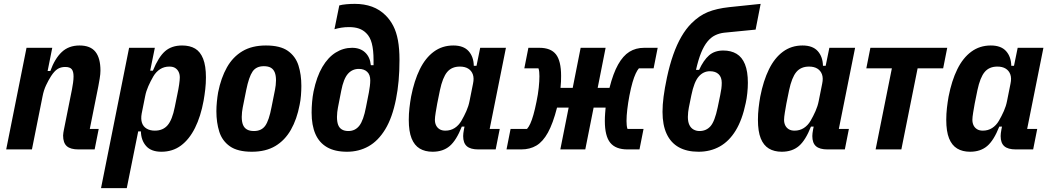

<svg xmlns="http://www.w3.org/2000/svg" viewBox="-20 -772 5425 992"><path d="M145 0H12L117 -525H250L226 -405H240Q263 -469 299 -503Q335 -537 391 -537Q447 -537 473 -504.5Q499 -472 499 -407Q499 -390 495 -365.5Q491 -341 488 -326L444 -106H490L469 0H385Q344 0 325 -17Q306 -34 306 -72Q306 -79 307.5 -87Q309 -95 310 -101L352 -311Q355 -327 357.5 -344.5Q360 -362 360 -377Q360 -403 350.5 -414.5Q341 -426 317 -426Q294 -426 277.5 -415.5Q261 -405 244 -379Q230 -357 218 -331.5Q206 -306 200 -275Z M502 200 647 -525H780L756 -407H770Q799 -478 833 -507.5Q867 -537 921 -537Q961 -537 988 -521Q1015 -505 1029.5 -468.5Q1044 -432 1044 -372Q1044 -341 1040.5 -310.5Q1037 -280 1032 -252Q1017 -170 987.5 -111Q958 -52 915 -20Q872 12 814 12Q761 12 735 -17.5Q709 -47 708 -93H694L635 200ZM780 -97Q822 -97 846 -125Q870 -153 883 -219L897 -288Q902 -311 905.5 -335Q909 -359 909 -372Q909 -388 903 -400.5Q897 -413 885.5 -420.5Q874 -428 855 -428Q828 -428 807 -414.5Q786 -401 772 -377Q758 -353 746.5 -327Q735 -301 730 -275L712 -185Q707 -157 713.5 -137.5Q720 -118 737.5 -107.5Q755 -97 780 -97Z M1281 12Q1208 12 1168 -16Q1128 -44 1113 -91.5Q1098 -139 1098 -197Q1098 -220 1100.5 -246Q1103 -272 1107 -295Q1122 -370 1152.5 -424Q1183 -478 1232.5 -507.5Q1282 -537 1354 -537Q1428 -537 1467.5 -509Q1507 -481 1522 -434Q1537 -387 1537 -328Q1537 -306 1535 -279.5Q1533 -253 1528 -230Q1514 -156 1483 -101.5Q1452 -47 1402.5 -17.5Q1353 12 1281 12ZM1292 -95Q1331 -95 1350.5 -122.5Q1370 -150 1383 -219L1401 -309Q1403 -320 1404.5 -332Q1406 -344 1406 -357Q1406 -382 1399.5 -398Q1393 -414 1379.5 -422Q1366 -430 1343 -430Q1304 -430 1285 -402.5Q1266 -375 1252 -306L1234 -216Q1232 -205 1230.5 -193Q1229 -181 1229 -168Q1229 -143 1235.5 -127Q1242 -111 1256 -103Q1270 -95 1292 -95Z M1773 12Q1710 12 1669.5 -11.5Q1629 -35 1609.5 -80Q1590 -125 1590 -190Q1590 -217 1592.5 -245.5Q1595 -274 1600 -299Q1616 -376 1645.5 -426Q1675 -476 1714.5 -500.5Q1754 -525 1799 -525Q1841 -525 1866.5 -501Q1892 -477 1896 -435H1910V-461Q1910 -514 1901 -548Q1892 -582 1872 -601Q1856 -617 1834.5 -624.5Q1813 -632 1783 -632Q1762 -632 1743.5 -629Q1725 -626 1708 -621L1733 -744Q1747 -748 1769 -750Q1791 -752 1813 -752Q1862 -752 1902 -737.5Q1942 -723 1973 -692Q1996 -669 2012 -638Q2028 -607 2036 -564Q2044 -521 2044 -462Q2044 -404 2039.5 -354.5Q2035 -305 2026 -260Q2007 -164 1970.5 -104Q1934 -44 1884 -16Q1834 12 1773 12ZM1780 -95Q1815 -95 1836.5 -122.5Q1858 -150 1871 -219L1886 -295Q1889 -312 1891 -327.5Q1893 -343 1893 -357Q1893 -386 1877 -401Q1861 -416 1834 -416Q1800 -416 1777.5 -390.5Q1755 -365 1743 -303L1726 -216Q1724 -205 1722.5 -193Q1721 -181 1721 -168Q1721 -143 1727 -127Q1733 -111 1746.5 -103Q1760 -95 1780 -95Z M2541 0H2451Q2411 0 2392 -16.5Q2373 -33 2373 -69Q2373 -77 2374 -84Q2375 -91 2377 -103L2380 -118H2366Q2338 -47 2303.5 -17.5Q2269 12 2215 12Q2176 12 2148.5 -4.5Q2121 -21 2106.5 -57Q2092 -93 2092 -153Q2092 -184 2095.5 -214.5Q2099 -245 2104 -273Q2120 -355 2149 -414Q2178 -473 2221.5 -505Q2265 -537 2322 -537Q2375 -537 2401 -508Q2427 -479 2428 -432H2442L2461 -525H2594L2510 -106H2562ZM2281 -97Q2308 -97 2329 -110.5Q2350 -124 2364 -148Q2378 -172 2389.5 -198Q2401 -224 2406 -250L2424 -340Q2430 -368 2423 -387.5Q2416 -407 2399 -417.5Q2382 -428 2356 -428Q2314 -428 2290.5 -400Q2267 -372 2253 -306L2239 -237Q2235 -215 2231 -190.5Q2227 -166 2227 -153Q2227 -137 2233 -124.5Q2239 -112 2251 -104.5Q2263 -97 2281 -97Z M2597 0 2618 -106H2703Q2712 -116 2720 -133.5Q2728 -151 2736 -179Q2744 -207 2752 -247Q2760 -285 2763.5 -319Q2767 -353 2767 -378Q2767 -389 2766 -400Q2765 -411 2762 -419H2689L2710 -525H2767Q2826 -525 2852.5 -491Q2879 -457 2879 -380Q2879 -367 2878.5 -351Q2878 -335 2876 -318H2939L2980 -525H3109L3068 -318H3129Q3148 -393 3173.5 -438.5Q3199 -484 3232 -504.5Q3265 -525 3308 -525H3378L3357 -419H3281Q3273 -410 3264.5 -392Q3256 -374 3248 -346.5Q3240 -319 3232 -278Q3225 -241 3221 -207Q3217 -173 3217 -147Q3217 -137 3218 -125.5Q3219 -114 3222 -106H3305L3284 0H3222Q3161 0 3133 -34.5Q3105 -69 3105 -147Q3105 -167 3106.5 -186Q3108 -205 3109 -216H3047L3004 0H2875L2918 -216H2858Q2837 -134 2811 -87Q2785 -40 2751.5 -20Q2718 0 2673 0Z M3589 12Q3529 12 3487.5 -11Q3446 -34 3424.5 -80Q3403 -126 3403 -194Q3403 -230 3408.5 -272.5Q3414 -315 3426 -372Q3440 -437 3458.5 -489.5Q3477 -542 3500.5 -582.5Q3524 -623 3552 -651Q3593 -692 3638 -710Q3683 -728 3747 -735L3910 -752L3884 -619L3721 -603Q3696 -600 3674.5 -589.5Q3653 -579 3635 -557Q3617 -535 3602.5 -499.5Q3588 -464 3576 -411H3592Q3615 -461 3643.5 -486Q3672 -511 3717 -511Q3757 -511 3785.5 -494Q3814 -477 3829 -440Q3844 -403 3844 -344Q3844 -319 3841 -290.5Q3838 -262 3833 -240Q3815 -153 3781 -97.5Q3747 -42 3698.5 -15Q3650 12 3589 12ZM3594 -95Q3629 -95 3651 -120Q3673 -145 3688 -217L3701 -280Q3705 -299 3707 -314Q3709 -329 3709 -344Q3709 -373 3693 -388.5Q3677 -404 3648 -404Q3614 -404 3590 -376.5Q3566 -349 3552 -280L3539 -216Q3537 -205 3535.5 -193Q3534 -181 3534 -168Q3534 -143 3541.5 -127Q3549 -111 3563 -103Q3577 -95 3594 -95Z M4345 0H4255Q4215 0 4196 -16.5Q4177 -33 4177 -69Q4177 -77 4178 -84Q4179 -91 4181 -103L4184 -118H4170Q4142 -47 4107.5 -17.5Q4073 12 4019 12Q3980 12 3952.5 -4.5Q3925 -21 3910.5 -57Q3896 -93 3896 -153Q3896 -184 3899.5 -214.5Q3903 -245 3908 -273Q3924 -355 3953 -414Q3982 -473 4025.5 -505Q4069 -537 4126 -537Q4179 -537 4205 -508Q4231 -479 4232 -432H4246L4265 -525H4398L4314 -106H4366ZM4085 -97Q4112 -97 4133 -110.5Q4154 -124 4168 -148Q4182 -172 4193.5 -198Q4205 -224 4210 -250L4228 -340Q4234 -368 4227 -387.5Q4220 -407 4203 -417.5Q4186 -428 4160 -428Q4118 -428 4094.5 -400Q4071 -372 4057 -306L4043 -237Q4039 -215 4035 -190.5Q4031 -166 4031 -153Q4031 -137 4037 -124.5Q4043 -112 4055 -104.5Q4067 -97 4085 -97Z M4504 0 4588 -419H4456L4477 -525H4874L4853 -419H4721L4637 0Z M5318 0H5228Q5188 0 5169 -16.5Q5150 -33 5150 -69Q5150 -77 5151 -84Q5152 -91 5154 -103L5157 -118H5143Q5115 -47 5080.5 -17.5Q5046 12 4992 12Q4953 12 4925.5 -4.5Q4898 -21 4883.5 -57Q4869 -93 4869 -153Q4869 -184 4872.5 -214.5Q4876 -245 4881 -273Q4897 -355 4926 -414Q4955 -473 4998.5 -505Q5042 -537 5099 -537Q5152 -537 5178 -508Q5204 -479 5205 -432H5219L5238 -525H5371L5287 -106H5339ZM5058 -97Q5085 -97 5106 -110.5Q5127 -124 5141 -148Q5155 -172 5166.5 -198Q5178 -224 5183 -250L5201 -340Q5207 -368 5200 -387.5Q5193 -407 5176 -417.5Q5159 -428 5133 -428Q5091 -428 5067.5 -400Q5044 -372 5030 -306L5016 -237Q5012 -215 5008 -190.5Q5004 -166 5004 -153Q5004 -137 5010 -124.5Q5016 -112 5028 -104.5Q5040 -97 5058 -97Z"/></svg>

Font: IBM Plex Sans Condensed
Style: Bold Italic
Weight: 700
Width: 3
Italic angle: -11.31°
Designer: Mike Abbink, Paul van der Laan, Pieter van Rosmalen
Foundry: Bold Monday
Version: Version 3.201